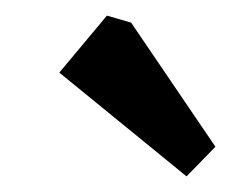

<svg xmlns="http://www.w3.org/2000/svg" viewBox="-20 -723 296 246"><path d="M219 -497 56 -630 117 -703 148 -694 256 -535Z"/></svg>

Font: Kreon
Style: Regular
Weight: 400
Designer: Julia Petretta
Foundry: Julia Petretta and Eli Heuer
Version: Version 2.002